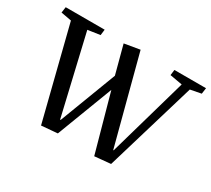

<svg xmlns="http://www.w3.org/2000/svg" viewBox="-138 -954 1322 1204"><g transform="rotate(30 522.5 -352.0)"><path d="M735 -83H738L901 -654L811 -670L816 -710H1045L1039 -667L961 -652L767 -1L651 10L536 -404L382 0L266 10L99 -654L23 -668L29 -710H311L306 -668L217 -655L351 -82H355L511 -492L457 -695L569 -714Z"/></g></svg>

Font: Literata 36pt Medium
Style: Italic
Weight: 500
Italic angle: -2°
Designer: Latin by Veronika Burian and Jose Scaglione. Greek by Irene Vlachou. Cyrillic by Vera Evstafieva
Foundry: TypeTogether
Version: Version 3.002